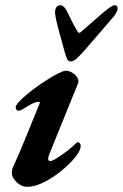

<svg xmlns="http://www.w3.org/2000/svg" viewBox="-20 -705 473 739"><path d="M85.7 14Q62.1 14 43.7 -4Q25.4 -21.9 25.4 -39.7Q25.4 -44.5 26.3 -49.7Q27.2 -55 30 -61.4Q58.7 -124.7 83.8 -187.2Q109 -249.6 132.6 -307.1Q135 -313.3 128.4 -313.3Q121 -313.3 110.1 -308.6Q99.3 -304 87.8 -297Q76.4 -290.1 65.2 -283.5Q52 -276.2 46.2 -280.3Q40.3 -284.3 40.3 -291.8Q40.3 -299.3 53.6 -313.7Q66.8 -328.1 88.1 -345.4Q109.4 -362.8 134.1 -380Q158.9 -397.1 182.2 -410.6Q205.5 -424.1 221.5 -430.2Q236.2 -435.9 251.8 -428.6Q267.4 -421.4 276.1 -408.7Q284.9 -396 280.5 -384.5L168.3 -107.8Q166.8 -103.9 166.1 -99.6Q165.4 -95.4 165.4 -92.7Q165.4 -89 167.6 -86.9Q169.8 -84.8 172.4 -84.8Q180.6 -84.8 199.5 -96.7Q218.3 -108.5 239.2 -124.7Q260.1 -141 274.2 -155Q277 -157.9 278.2 -157.9Q283.5 -157.9 287.1 -153.5Q290.7 -149.1 290.7 -143.8Q290.7 -126.2 269.3 -99.7Q247.8 -73.1 215.6 -47Q183.4 -20.8 148.5 -3.4Q113.6 14 85.7 14ZM252.3 -468.6Q242.9 -468.6 238.2 -478.4Q233.6 -488.3 227.8 -509.2Q223.8 -525.9 218.5 -543.4Q213.3 -561 208.6 -578.7Q203.8 -596.4 199.8 -612.9Q195.7 -629.5 193.3 -644.2Q190 -660 194.5 -672.5Q198.9 -684.9 212.8 -684.9Q227.5 -684.9 242.1 -653.1Q248.1 -639.8 257.7 -621.1Q267.4 -602.3 279.7 -581.8Q283.5 -575.4 291.2 -581.8Q314.2 -602.3 337 -621.8Q359.8 -641.2 374.3 -654.1Q391.6 -669 403.5 -676.9Q415.5 -684.9 421.9 -684.9Q432.6 -684.9 432.6 -672.6Q432.6 -667 429.3 -659.6Q426.1 -652.2 419 -643.1Q402 -622.9 382.3 -600.1Q362.5 -577.2 342.5 -554.2Q322.5 -531.1 304 -509.7Q287.7 -491.3 275.2 -479.9Q262.8 -468.6 252.3 -468.6Z"/></svg>

Font: EB Garamond
Style: Italic
Weight: 400
Italic angle: -17.2°
Designer: Georg Duffner and Octavio Pardo
Foundry: Georg Duffner
Version: Version 1.001